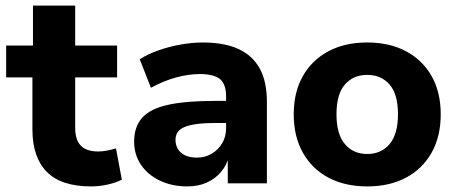

<svg xmlns="http://www.w3.org/2000/svg" viewBox="-20 -656 1634 687"><path d="M306 11Q199 11 147.5 -41Q96 -93 96 -193V-379H2V-493H98V-636H249V-493H399V-379H249V-199Q249 -156 269 -135Q289 -114 332 -114Q346 -114 362 -117Q378 -120 395 -125L416 -13Q394 -2 364.5 4.5Q335 11 306 11Z M650 11Q595 11 551.5 -10Q508 -31 484 -67Q460 -103 460 -149Q460 -203 489 -235Q518 -267 581.5 -281Q645 -295 750 -295H806V-216H752Q714 -216 686.5 -212.5Q659 -209 641.5 -202Q624 -195 616 -183.5Q608 -172 608 -156Q608 -127 628 -109.5Q648 -92 685 -92Q714 -92 737.5 -106Q761 -120 775 -143.5Q789 -167 789 -198V-311Q789 -355 767 -373Q745 -391 695 -391Q655 -391 610.5 -379Q566 -367 520 -342L480 -444Q508 -462 546 -475.5Q584 -489 625.5 -496.5Q667 -504 705 -504Q782 -504 832.5 -481Q883 -458 909 -411.5Q935 -365 935 -291V0H795V-99H800Q792 -66 771.5 -41.5Q751 -17 720.5 -3Q690 11 650 11Z M1294 11Q1214 11 1155 -20.5Q1096 -52 1063.5 -110Q1031 -168 1031 -247Q1031 -326 1063.5 -383.5Q1096 -441 1155 -472.5Q1214 -504 1294 -504Q1374 -504 1433 -472.5Q1492 -441 1524.5 -383.5Q1557 -326 1557 -247Q1557 -168 1524.5 -110Q1492 -52 1433 -20.5Q1374 11 1294 11ZM1294 -105Q1344 -105 1374 -140.5Q1404 -176 1404 -247Q1404 -319 1374 -353.5Q1344 -388 1294 -388Q1244 -388 1214 -353.5Q1184 -319 1184 -247Q1184 -176 1214 -140.5Q1244 -105 1294 -105Z"/></svg>

Font: Nunito Sans 11pt ExtraBold
Style: Regular
Weight: 800
Version: Version 3.101;gftools[0.9.27]